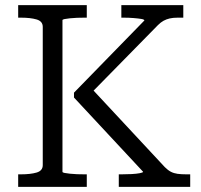

<svg xmlns="http://www.w3.org/2000/svg" viewBox="-20 -730 786 750"><path d="M51 0V-49H62Q99 -49 123 -56Q147 -63 147 -85V-625Q147 -647 123 -654Q99 -661 62 -661H51V-710H319V-661H310Q296 -661 281 -660.5Q266 -660 253 -658.5Q240 -657 232 -655.5Q224 -654 224 -651V-59Q224 -56 232 -54.5Q240 -53 253 -51.5Q266 -50 281 -49.5Q296 -49 310 -49H319V0ZM444 0V-49H455Q475 -49 494 -50Q513 -51 526 -53.5Q539 -56 539 -59L269 -349V-368L544 -650Q544 -654 532 -656Q520 -658 501.5 -659.5Q483 -661 463 -661H454V-710H696V-661H674Q656 -661 643 -658Q630 -655 619 -649Q608 -643 597 -632L325 -355L327 -396L624 -77Q636 -65 647.5 -59Q659 -53 673.5 -51Q688 -49 708 -49H723V0Z"/></svg>

Font: Roboto Serif 20pt Light
Style: Regular
Weight: 300
Version: Version 1.008